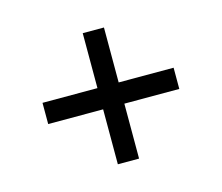

<svg xmlns="http://www.w3.org/2000/svg" viewBox="-73 -641 738 638"><g transform="rotate(-15 296.0 -322.5)"><path d="M259 -286H70V-359H259V-548H332V-359H521V-286H332V-97H259Z"/></g></svg>

Font: uhindi05
Style: Book
Weight: 400
Designer: Jelle Bosma - Monotype Design Team
Foundry: Monotype Imaging Inc.
Version: Version 2.003